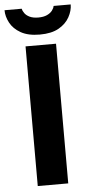

<svg xmlns="http://www.w3.org/2000/svg" viewBox="-71 -906 443 940"><g transform="rotate(-5 150.5 -436.0)"><path d="M75.6 0V-686.4H225.4V0ZM150.6 -737.9Q93.3 -737.9 57.4 -758.3Q21.5 -778.7 5 -809.9Q-11.5 -841 -11.5 -871.7H72.7Q74.7 -861.7 83.1 -849.7Q91.5 -837.7 108.2 -829.7Q125 -821.7 150.6 -821.7Q176.3 -821.7 193.5 -829.7Q210.7 -837.7 219.5 -849.7Q228.4 -861.7 229.6 -871.7H313.7Q313.7 -841 296.6 -809.9Q279.6 -778.7 244 -758.3Q208.3 -737.9 150.6 -737.9Z"/></g></svg>

Font: Archivo Variable SemiBold
Style: Regular
Weight: 600
Designer: Hector Gatti
Foundry: Omnibus-Type
Version: Version 2.001